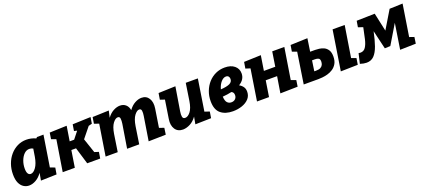

<svg xmlns="http://www.w3.org/2000/svg" viewBox="43 -1498 5403 2460"><g transform="rotate(-20 2745.0 -268.5)"><path d="M167 14Q127 14 93 -7.5Q59 -29 38.5 -73.5Q18 -118 18 -190Q18 -265 41.5 -330.5Q65 -396 107.5 -445.5Q150 -495 206.5 -523Q263 -551 329 -551Q361 -551 393 -544Q425 -537 458 -522L471 -536L560 -537L493 -113L558 -89L543 0L328 6L346 -94Q309 -41 261 -13.5Q213 14 167 14ZM236 -119Q273 -119 308.5 -169Q344 -219 359 -308L376 -414Q351 -427 326 -427Q285 -427 253.5 -395.5Q222 -364 203.5 -314Q185 -264 185 -209Q185 -163 198.5 -141Q212 -119 236 -119Z M627 0 695 -425 631 -448 644 -534 878 -542 846 -341H907L983 -437L943 -446L957 -533L1204 -542L1190 -456L1143 -444L1028 -302L1095 -104L1152 -86L1138 0H961L892 -229H828L792 0Z M1797 5 1849 -322Q1856 -363 1852 -391.5Q1848 -420 1821 -420Q1790 -420 1755.5 -374.5Q1721 -329 1706 -236L1670 0H1505L1557 -322Q1563 -363 1559.5 -391.5Q1556 -420 1529 -420Q1497 -420 1462.5 -374.5Q1428 -329 1413 -236L1377 0H1212L1279 -424L1215 -447L1229 -533L1452 -541L1431 -449Q1469 -501 1516 -526Q1563 -551 1606 -551Q1654 -551 1685 -523Q1716 -495 1724 -447Q1762 -500 1809 -525.5Q1856 -551 1899 -551Q1966 -551 1999 -498Q2032 -445 2019 -362L1980 -112L2045 -89L2032 0Z M2265 14Q2193 14 2158.5 -39Q2124 -92 2137 -174L2176 -426L2114 -447L2128 -533L2360 -541L2307 -215Q2300 -174 2305.5 -145.5Q2311 -117 2341 -117Q2378 -117 2413.5 -162Q2449 -207 2464 -301L2500 -537H2665L2598 -108L2664 -86L2650 0L2434 5L2452 -94Q2413 -39 2363 -13Q2313 13 2265 14Z M2946 13Q2843 13 2781 -38Q2719 -89 2719 -206Q2719 -277 2743 -340Q2767 -403 2809.5 -450.5Q2852 -498 2909.5 -524.5Q2967 -551 3034 -551Q3117 -551 3165.5 -511Q3214 -471 3214 -406Q3214 -323 3131 -273Q3164 -255 3183 -227.5Q3202 -200 3201 -159Q3200 -104 3164.5 -65.5Q3129 -27 3071 -7Q3013 13 2946 13ZM3010 -437Q2975 -437 2942.5 -400Q2910 -363 2894 -304Q2975 -309 3015.5 -328Q3056 -347 3056 -388Q3056 -409 3044.5 -423Q3033 -437 3010 -437ZM3040 -174Q3040 -214 3008 -226Q2953 -213 2885 -208Q2888 -149 2910 -125.5Q2932 -102 2965 -102Q2999 -102 3019.5 -122Q3040 -142 3040 -174Z M3276 0 3343 -427 3280 -447 3294 -533 3525 -541 3493 -338H3648L3679 -537H3844L3776 -110L3843 -86L3830 0L3593 5L3629 -217H3474L3440 0Z M4393 -209Q4393 -149 4370.5 -110.5Q4348 -72 4313.5 -49.5Q4279 -27 4240.5 -16.5Q4202 -6 4168.5 -3Q4135 0 4115 0H3913L3978 -424L3914 -447L3928 -533L4160 -541L4134 -366H4202Q4225 -366 4257 -362Q4289 -358 4320 -343.5Q4351 -329 4372 -297Q4393 -265 4393 -209ZM4160 -254H4119L4098 -112H4125Q4164 -112 4186 -125Q4208 -138 4216.5 -158Q4225 -178 4225 -200Q4225 -236 4205.5 -245Q4186 -254 4160 -254ZM4417 5 4502 -537H4667L4599 -110L4664 -87L4650 0Z M4679 -2 4711 -137Q4723 -134 4736 -134Q4782 -134 4807.5 -172Q4833 -210 4848.5 -277Q4864 -344 4881 -429L4816 -451L4830 -535L5078 -541L5132 -291L5279 -535L5458 -541L5390 -109L5454 -87L5441 0L5226 5L5280 -343L5124 -83L5048 -80L4988 -335Q4965 -224 4937.5 -146Q4910 -68 4870 -27Q4830 14 4768 14Q4729 14 4679 -2Z"/></g></svg>

Font: Bitter ExtraBold
Style: Italic
Weight: 800
Italic angle: -9°
Designer: Sol Matas, and Bitter project Authors
Foundry: Sol Matas
Version: Version 2.001